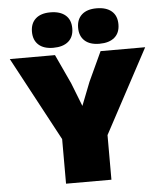

<svg xmlns="http://www.w3.org/2000/svg" viewBox="-59 -931 830 982"><g transform="rotate(-5 356.5 -440.0)"><path d="M236 -880Q286 -880 313.5 -856.5Q341 -833 341 -789Q341 -745 313.5 -721.5Q286 -698 236 -698Q187 -698 160.5 -722Q134 -746 134 -789Q134 -832 160.5 -856Q187 -880 236 -880ZM473 -880Q523 -880 550.5 -856.5Q578 -833 578 -789Q578 -745 550.5 -721.5Q523 -698 473 -698Q424 -698 397.5 -722Q371 -746 371 -789Q371 -832 397.5 -856Q424 -880 473 -880ZM704 -660 473 -229V0H240V-229L9 -660H241L311 -509L358 -389L405 -509L475 -660Z"/></g></svg>

Font: Elaine Sans Black
Style: Regular
Weight: 900
Designer: Wei Huang
Foundry: Wei Huang
Version: Version 2.001;December 24, 2019;FontCreator 12.0.0.2547 64-b